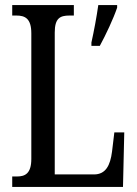

<svg xmlns="http://www.w3.org/2000/svg" viewBox="-20 -734 538 754"><path d="M28 0H463L468 -214H429L420 -139C413 -84 395 -49 349 -49H195V-606C195 -662 215 -673 253 -673H270V-714H28V-673H44C78 -673 103 -662 103 -603V-110C103 -52 78 -41 47 -41H28ZM339 -567V-554H372C395 -596 426 -662 440 -704V-714H366C359 -665 349 -612 339 -567Z"/></svg>

Font: Noto Serif Armenian ExtraCondensed
Style: Regular
Weight: 400
Width: 2
Designer: Monotype Design Team
Foundry: Monotype Imaging Inc.
Version: Version 2.008